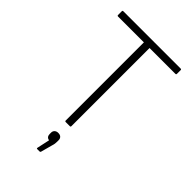

<svg xmlns="http://www.w3.org/2000/svg" viewBox="-257 -747 1056 1056"><g transform="rotate(45 271.0 -219.5)"><path d="M255 0Q249 0 249 -6V-614H48Q42 -614 42 -620V-649Q42 -655 48 -655H494Q500 -655 500 -649V-620Q500 -614 494 -614H293V-6Q293 0 287 0ZM249 216Q244 216 245 210L261 136Q250 134 244.5 127Q239 120 239 109V98Q239 86 247 78.5Q255 71 268 71Q283 71 290.5 78.5Q298 86 298 98V109Q298 117 297 125Q296 133 293 142L274 212Q272 216 268 216Z"/></g></svg>

Font: Sofia Sans ExtraLight
Style: Regular
Weight: 250
Version: Version 4.100-B